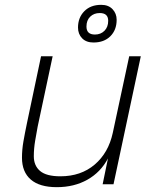

<svg xmlns="http://www.w3.org/2000/svg" viewBox="-20 -763 640 795"><path d="M215 12Q144 12 107.5 -19.5Q71 -51 71 -110Q71 -143 77 -177.5Q83 -212 92 -255L150 -530H198L136 -239Q131 -213 125.5 -180Q120 -147 120 -116Q120 -77 146 -55Q172 -33 230 -33Q315 -33 372 -81.5Q429 -130 447 -213L515 -530H563L450 0H405L427 -107Q397 -50 342 -19Q287 12 215 12ZM367 -587Q337 -587 320 -604.5Q303 -622 303 -649Q303 -690 329 -716.5Q355 -743 399 -743Q429 -743 446 -725Q463 -707 463 -681Q463 -639 437 -613Q411 -587 367 -587ZM373 -620Q397 -620 412.5 -635.5Q428 -651 428 -677Q428 -709 393 -709Q369 -709 353.5 -694Q338 -679 338 -653Q338 -620 373 -620Z"/></svg>

Font: Geist Mono ExtraLight
Style: Italic
Weight: 200
Italic angle: -12°
Monospace: yes
Designer: Basement.studio, Andrés Briganti, Mateo Zaragoza
Foundry: Basement.studio, Vercel, Andrés Briganti, Guido Ferreyra, Mateo Zaragoza
Version: Version 1.500; ttfautohint (v1.8.4.7-5d5b)